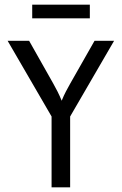

<svg xmlns="http://www.w3.org/2000/svg" viewBox="-20 -799 519 819"><path d="M200 0V-302.1L12.5 -625H104.2L206.9 -443.1Q216.7 -425.7 225.3 -408.7Q234 -391.7 243.1 -369.4Q252.1 -391.7 261.1 -408.7Q270.1 -425.7 279.9 -443.1L383.3 -625H466.7L279.2 -302.1V0ZM117.4 -720.8V-779.2H363.2V-720.8Z"/></svg>

Font: Afacad Flux
Style: Regular
Weight: 400
Designer: Kristian Moeller
Foundry: Dicotype
Version: Version 1.100